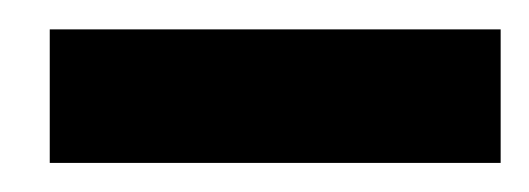

<svg xmlns="http://www.w3.org/2000/svg" viewBox="-20 -696 364 132"><path d="M14.2 -675.8H324.2V-584H14.2Z"/></svg>

Font: Oakes Grotesk
Style: Bold
Weight: 700
Designer: Samuel Oakes
Foundry: Samuel Oakes
Version: Version 1.0 | wf-rip DC20170320